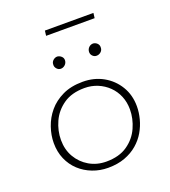

<svg xmlns="http://www.w3.org/2000/svg" viewBox="-125 -760 762 859"><g transform="rotate(-20 255.5 -330.0)"><path d="M244 7Q205 7 170 -6.5Q135 -20 108.5 -44.5Q82 -69 67 -103.5Q52 -138 52 -180Q52 -217 65 -255Q78 -293 104 -324Q130 -355 170.5 -374.5Q211 -394 267 -394Q321 -394 364 -370Q407 -346 432.5 -304Q458 -262 458 -208Q458 -179 450 -148.5Q442 -118 426 -90.5Q410 -63 384.5 -41Q359 -19 324 -6Q289 7 244 7ZM246 -22Q307 -22 346.5 -49.5Q386 -77 405 -119.5Q424 -162 424 -206Q424 -240 412 -269Q400 -298 378 -319.5Q356 -341 327 -353Q298 -365 265 -365Q204 -365 164.5 -337.5Q125 -310 106 -268Q87 -226 87 -182Q87 -136 108 -100Q129 -64 165 -43Q201 -22 246 -22ZM170 -511Q170 -523 179 -531Q188 -539 199 -539Q210 -538 218.5 -530Q227 -522 226 -510Q225 -498 216 -490Q207 -482 196 -482Q185 -482 177 -491Q169 -500 170 -511ZM340 -511Q341 -523 349.5 -531Q358 -539 370 -539Q381 -538 389 -530Q397 -522 396 -510Q396 -498 387 -490Q378 -482 366 -482Q355 -482 347 -490.5Q339 -499 340 -511ZM187 -667H418L415 -643H184Z"/></g></svg>

Font: Josefin Sans ExtraLight
Style: Italic
Weight: 250
Italic angle: -7°
Designer: Santiago Orozco
Foundry: Typemade
Version: Version 2.000